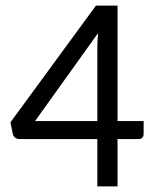

<svg xmlns="http://www.w3.org/2000/svg" viewBox="-20 -662 547 682"><path d="M17.1 0ZM397.5 -231.9H490.2V-185.5Q490.2 -178.2 485.6 -173.1Q481 -168 472.2 -168H397.5V0H325.7V-168H49.8Q40 -168 33.7 -173.1Q27.3 -178.2 25.4 -186.5L17.1 -227.5L320.8 -642.1H397.5ZM325.7 -493.7Q325.7 -517.1 328.6 -544.9L104.5 -231.9H325.7Z"/></svg>

Font: Carlito
Style: Regular
Weight: 400
Designer: Lukasz Dziedzic
Foundry: tyPoland Lukasz Dziedzic
Version: Version 1.104